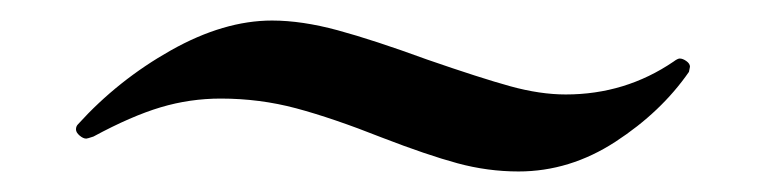

<svg xmlns="http://www.w3.org/2000/svg" viewBox="-20 -455 744 187"><path d="M352 -321Q304 -340 268.5 -349.5Q233 -359 195 -359Q165 -359 136.5 -350.5Q108 -342 71 -322Q65 -320 64 -320Q61 -320 57.5 -323Q54 -326 54 -329Q54 -332 56 -334Q95 -377 146.5 -406Q198 -435 245 -435Q274 -435 309 -425.5Q344 -416 396 -397Q448 -379 477 -371Q506 -363 531 -363Q589 -363 636 -395Q640 -398 642 -398Q645 -398 648.5 -395.5Q652 -393 652 -390L651 -385Q624 -346 579.5 -317Q535 -288 485 -288Q455 -288 425.5 -296Q396 -304 352 -321Z"/></svg>

Font: Shippori Mincho SemiBold
Style: Regular
Weight: 600
Designer: FONTDASU
Foundry: FONTDASU / Google Inc. / but / Adobe
Version: Version 3.110; ttfautohint (v1.8.3)